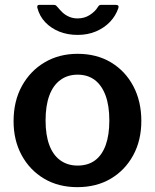

<svg xmlns="http://www.w3.org/2000/svg" viewBox="-20 -762 639 792"><path d="M299 10Q221 10 162 -25Q103 -60 69.5 -121.5Q36 -183 36 -262Q36 -345 70.5 -407.5Q105 -470 164.5 -505Q224 -540 300 -540Q379 -540 438 -504.5Q497 -469 530 -406.5Q563 -344 563 -263Q563 -183 529.5 -121.5Q496 -60 437 -25Q378 10 299 10ZM300 -79Q343 -79 372 -100.5Q401 -122 416 -163.5Q431 -205 431 -265Q431 -326 415.5 -368Q400 -410 371 -432Q342 -454 300 -454Q259 -454 229 -432Q199 -410 183.5 -368Q168 -326 168 -265Q168 -205 183.5 -163.5Q199 -122 229 -100.5Q259 -79 300 -79ZM457 -742Q473 -742 468 -728Q457 -696 433.5 -671.5Q410 -647 376 -632.5Q342 -618 300 -618Q259 -618 225 -631.5Q191 -645 167 -670Q143 -695 134 -730Q133 -734 134.5 -738Q136 -742 142 -742H200Q208 -742 211 -739.5Q214 -737 219 -731Q227 -721 238 -710.5Q249 -700 265 -693Q281 -686 300 -686Q328 -686 350 -700Q372 -714 383 -732Q387 -739 390.5 -740.5Q394 -742 398 -742Z"/></svg>

Font: Libre Franklin Thin SemiBold
Style: Regular
Weight: 600
Version: Version 3.000